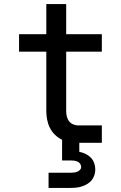

<svg xmlns="http://www.w3.org/2000/svg" viewBox="-20 -697 590 937"><path d="M217 220V146H325Q333 146 341 145Q349 144 357 141Q365 138 370.5 132Q376 126 376 118Q376 109 371 102Q366 95 358 91.5Q350 88 341.5 87Q333 86 325 86H283V-15Q264 -24 248.5 -39Q233 -54 223.5 -73Q214 -92 210 -113Q206 -134 206 -155V-445H73V-530H206V-677H303V-530H477V-445H303V-155Q303 -142 306 -129Q309 -116 316.5 -106Q324 -96 336 -90.5Q348 -85 361 -85H477V0H367V44Q383 47 397.5 54Q412 61 423 72Q434 83 439.5 98.5Q445 114 445 130Q445 144 440.5 158Q436 172 427.5 182.5Q419 193 406.5 200.5Q394 208 380.5 212.5Q367 217 353 218.5Q339 220 325 220Z"/></svg>

Font: Lode Dark
Style: Bold
Weight: 700
Monospace: yes
Designer: Belleve Invis
Foundry: Belleve Invis
Version: Version 29.2.0; ttfautohint (v1.8.3)